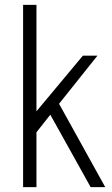

<svg xmlns="http://www.w3.org/2000/svg" viewBox="-20 -770 460 790"><path d="M353 0 187 -298 120 -213V-300L321 -541H381L223 -343L413 0ZM75 0V-750H130V0Z"/></svg>

Font: Mohave Light Light
Style: Regular
Weight: 300
Version: Version 2.003